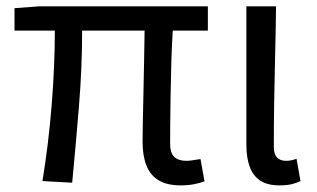

<svg xmlns="http://www.w3.org/2000/svg" viewBox="-20 -563 986 597"><path d="M541.6 13.4Q499.2 13.4 473.2 -2.4Q447.2 -18.1 435.3 -48.5Q423.3 -78.8 423.3 -122.3Q423.3 -143.5 424.1 -182.9Q425 -222.3 426 -271.7Q427 -321 428 -372.2Q429 -423.4 429.6 -467.8H235.4Q235.4 -353.2 225.4 -231.1Q215.4 -108.9 204.4 5.1L112 0Q130.9 -115.2 140.7 -236.7Q150.5 -358.1 150.5 -467.8H25.1V-537.6L102.6 -543.4H626.3V-467.8H517.2Q514.2 -421.4 512.7 -368.6Q511.2 -315.8 510.4 -265.5Q509.6 -215.2 509.3 -175.7Q509 -136.3 509 -116.3Q509 -87.6 521.7 -75.2Q534.4 -62.9 560 -62.9Q572.2 -62.9 603.4 -68.5L615.9 0.9Q602.3 6 583.8 9.7Q565.2 13.4 541.6 13.4Z M849.3 13.4Q811.9 13.4 789.5 -1.2Q767 -15.9 756.6 -44.1Q746.1 -72.3 746.1 -112.4V-543.4H838.3Q837.5 -469.8 835.5 -393.9Q833.6 -318 832.5 -244.8Q831.4 -171.5 831.4 -105.8Q831.4 -83.3 841.6 -73.1Q851.7 -62.9 869.4 -62.9Q877 -62.9 884.9 -64.4Q892.8 -65.9 902 -69.3L914.4 0.1Q902.8 5.7 887.7 9.5Q872.6 13.4 849.3 13.4Z"/></svg>

Font: Noto Sans TC Thin
Style: Regular
Weight: 100
Designer: Ryoko NISHIZUKA 西塚涼子 (kana, bopomofo & ideographs); Paul D. Hunt (Latin, Greek & Cyrillic); Sandoll Communications 산돌커뮤니
Foundry: Adobe
Version: Version 2.004-H2;hotconv 1.0.118;makeotfexe 2.5.65603